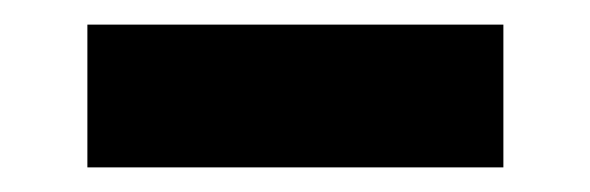

<svg xmlns="http://www.w3.org/2000/svg" viewBox="-20 -374 479 156"><path d="M51 -238H389V-354H51Z"/></svg>

Font: Vanilla Cream ExtraBold
Style: Regular
Weight: 800
Designer: Jeremy Tribby, Jinavaṁso
Foundry: Tribby Type
Version: Version 1.422;Glyphs 3.1.2 (3151)